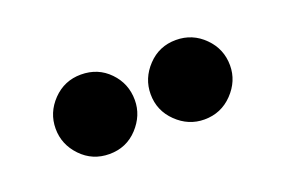

<svg xmlns="http://www.w3.org/2000/svg" viewBox="-39 -739 546 360"><g transform="rotate(-20 234.5 -559.0)"><path d="M133.5 -480Q100 -480 77.2 -503.8Q54.5 -527.5 54.5 -559Q54.5 -591 77.5 -614.8Q100.5 -638.5 133.5 -638.5Q167.5 -638.5 190 -615.2Q212.5 -592 212.5 -559Q212.5 -528.5 190 -504.2Q167.5 -480 133.5 -480ZM323 -480Q291.5 -480 267.8 -503Q244 -526 244 -559Q244 -590.5 266.8 -614.5Q289.5 -638.5 323 -638.5Q356 -638.5 379.2 -615.2Q402.5 -592 402.5 -559Q402.5 -528 379.5 -504Q356.5 -480 323 -480Z"/></g></svg>

Font: Lucymar Sans ExtraBold
Style: Regular
Weight: 800
Foundry: The League of Moveable Type (original font) / Main changes by Cristiano Sobral with portions from Mirco Monsees
Version: Version 2.001;August 30, 2020;FontCreator 13.0.0.2681 64-bit